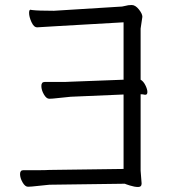

<svg xmlns="http://www.w3.org/2000/svg" viewBox="-20 -735 678 766"><path d="M212 -631Q174 -629 129 -626H128Q115 -626 105.5 -647Q96 -668 96 -684Q96 -700 107 -695H108Q132 -692 195 -692L452 -708Q468 -708 479.5 -711.5Q491 -715 505.5 -715Q520 -715 534 -697.5Q548 -680 548 -668L541 -621V-417Q552 -411 560 -395Q568 -379 568 -368Q568 -357 560 -357H558Q550 -359 541 -359V-54L545 -3Q545 11 531 11Q517 11 498 5Q479 -1 478 -2L177 2Q154 4 128.5 7Q103 10 91.5 10Q80 10 70 -7.5Q60 -25 60 -40.5Q60 -56 73 -56H135Q162 -56 176 -57L473 -61V-358L262 -349Q239 -347 213.5 -344Q188 -341 176.5 -341Q165 -341 155 -358.5Q145 -376 145 -392Q145 -408 158 -408H221Q247 -408 261 -409L473 -417V-646Z"/></svg>

Font: LXGW Bright GB
Style: Regular
Weight: 400
Designer: Christian Thalmann (Catharsis Fonts)
Foundry: LXGW / Christian Thalmann (Catharsis Fonts) / Fontworks Inc.
Version: Version 5.510